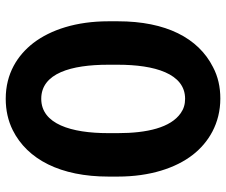

<svg xmlns="http://www.w3.org/2000/svg" viewBox="-78 -682 771 654"><g transform="rotate(-90 307.0 -355.5)"><path d="M561 -339V-371C561 -481 532 -568 487 -627C445 -681 383 -721 297 -721C258 -721 222 -713 190 -697C90 -647 32 -534 32 -371V-339C32 -230 61 -142 106 -84C148 -30 213 10 298 10C337 10 373 2 405 -15C504 -65 561 -175 561 -339ZM297 -110C278 -110 262 -115 248 -125C199 -159 180 -239 180 -339V-372C180 -498 211 -600 297 -600C384 -600 413 -498 413 -372V-339C413 -214 383 -110 297 -110Z"/></g></svg>

Font: Asimov
Style: EdgeExtreme
Weight: 500
Designer: Google
Version: Version 2.000980: 2014